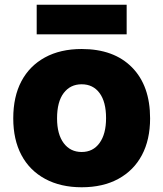

<svg xmlns="http://www.w3.org/2000/svg" viewBox="-20 -779 690 811"><path d="M325 12Q236 12 170.5 -23.5Q105 -59 70.5 -124Q36 -189 36 -279Q36 -371 70.5 -436Q105 -501 170 -536.5Q235 -572 325 -572Q461 -572 537.5 -494.5Q614 -417 614 -279Q614 -189 579.5 -124Q545 -59 480 -23.5Q415 12 325 12ZM325 -137Q373 -137 400.5 -175Q428 -213 428 -280Q428 -349 400.5 -386Q373 -423 325 -423Q277 -423 249 -386Q221 -349 221 -279Q221 -212 249 -174.5Q277 -137 325 -137ZM135 -634V-759H515V-634Z"/></svg>

Font: Azeret Mono ExtraBold
Style: Regular
Weight: 800
Designer: Martin Vácha
Foundry: Displaay
Version: Version 1.002